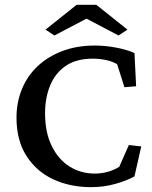

<svg xmlns="http://www.w3.org/2000/svg" viewBox="-20 -772 635 801"><path d="M360.4 8.8Q272.5 8.8 202.1 -23.9Q131.8 -56.6 90.3 -121.6Q48.8 -186.5 48.8 -281.2Q48.8 -344.7 71.3 -399.9Q93.8 -455.1 136.7 -495.6Q179.7 -536.1 240.2 -559.1Q300.8 -582 376 -582Q418 -582 462.9 -573.7Q507.8 -565.4 541 -550.8L547.9 -412.1L499 -408.2L468.8 -503.9Q450.2 -515.6 422.4 -521.5Q394.5 -527.3 367.2 -527.3Q298.8 -527.3 254.9 -497.6Q210.9 -467.8 189.5 -416Q168 -364.3 168 -299.8Q168 -219.7 195.8 -163.1Q223.6 -106.4 270.5 -77.1Q317.4 -47.9 375 -47.9Q403.3 -47.9 429.7 -55.2Q456.1 -62.5 477.5 -76.2L517.6 -167L569.3 -161.1L541 -36.1Q509.8 -18.6 461.4 -4.9Q413.1 8.8 360.4 8.8ZM511.7 -648.4 474.6 -624 310.5 -710H371.1L207 -624L169.9 -648.4L299.8 -752H381.8Z"/></svg>

Font: Crimson Pro Medium
Style: Regular
Weight: 500
Designer: Jacques Le Bailly
Foundry: Baron von Fonthausen
Version: Version 1.003